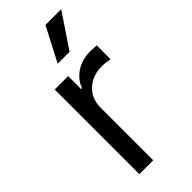

<svg xmlns="http://www.w3.org/2000/svg" viewBox="-250 -829 875 875"><g transform="rotate(-45 187.5 -391.5)"><path d="M75.3 0H164.8V-342C164.8 -415.5 222.3 -468.8 300.8 -468.8C322.8 -468.8 346.6 -464.5 353 -462.7V-552.2C343 -553.3 321.4 -554 308.6 -554C243.6 -554 187.5 -517 167.6 -462H161.9V-545.5H75.3ZM168 -619H244.7L355.1 -783.4H253.6Z"/></g></svg>

Font: Margiela Sans Text
Style: Regular
Weight: 400
Designer: Stefan Endress, Andreas Faust
Version: Version 1.100;FEAKit 1.0